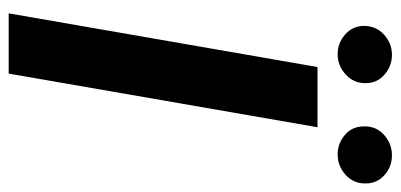

<svg xmlns="http://www.w3.org/2000/svg" viewBox="-260 -662 922 442"><g transform="rotate(90 201.0 -441.0)"><path d="M272.9 -710.9 149.4 0H10.7L134.3 -710.9ZM39.6 -817.9Q39.6 -845.2 59.1 -863.5Q78.6 -881.8 105 -882.3Q130.9 -882.8 151.1 -865.7Q171.4 -848.6 171.4 -821.8Q171.9 -794.9 152.1 -776.4Q132.3 -757.8 106 -757.3Q80.1 -756.8 60.1 -773.9Q40 -791 39.6 -817.9ZM271 -817.4Q270 -845.2 289.8 -863.5Q309.6 -881.8 336.4 -882.3Q362.8 -882.8 382.6 -865.5Q402.3 -848.1 402.3 -821.8Q402.8 -794.4 383.1 -776.1Q363.3 -757.8 336.9 -757.3Q311 -756.8 291 -773.7Q271 -790.5 271 -817.4Z"/></g></svg>

Font: Roboto Condensed
Style: Bold Italic
Weight: 700
Italic angle: -12°
Designer: Christian Robertson
Foundry: Google
Version: Version 3.0